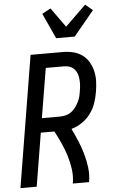

<svg xmlns="http://www.w3.org/2000/svg" viewBox="-64 -1029 627 1070"><g transform="rotate(-5 250.0 -493.5)"><path d="M6 0 127 -735H308Q338 -735 366 -728Q394 -721 416 -705Q438 -689 452 -665Q466 -641 472.5 -613.5Q479 -586 478 -557Q477 -528 472 -498Q467 -467 456.5 -436Q446 -405 426 -378Q406 -351 377.5 -331.5Q349 -312 318 -304Q335 -269 350 -233.5Q365 -198 376 -160Q387 -122 392 -81.5Q397 -41 390 0H299Q306 -41 300.5 -80.5Q295 -120 283.5 -157Q272 -194 256 -229Q240 -264 222 -298H146L97 0ZM159 -378H260Q276 -378 292.5 -382Q309 -386 323 -396Q337 -406 347 -419.5Q357 -433 365 -448.5Q373 -464 377 -479.5Q381 -495 383 -511Q386 -527 387 -543.5Q388 -560 386.5 -576Q385 -592 380 -606.5Q375 -621 364.5 -632.5Q354 -644 339.5 -649.5Q325 -655 308 -655H205ZM277 -815 212 -957 260 -983 338 -874 454 -987 495 -953 381 -815Z"/></g></svg>

Font: Iosevka Curly Medium
Style: Italic
Weight: 500
Italic angle: -9°
Monospace: yes
Designer: Belleve Invis
Foundry: Belleve Invis
Version: Version 22.1.2; ttfautohint (v1.8.4)